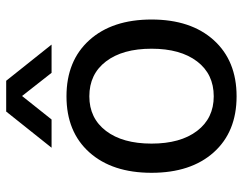

<svg xmlns="http://www.w3.org/2000/svg" viewBox="-100 -652 766 605"><g transform="rotate(-90 282.5 -349.0)"><path d="M282 -522Q394 -522 459 -450Q524 -378 524 -254Q524 -130 459 -58Q394 14 282 14Q170 14 105.5 -58Q41 -130 41 -254Q41 -378 105.5 -450Q170 -522 282 -522ZM282 -58Q352 -58 392 -110.5Q432 -163 432 -254Q432 -345 392 -397.5Q352 -450 282 -450Q213 -450 173 -397.5Q133 -345 133 -254Q133 -163 173 -110.5Q213 -58 282 -58ZM283 -662 209 -569H120L234 -712H331L445 -569H356Z"/></g></svg>

Font: CST
Style: Regular
Weight: 400
Version: Version 1.00